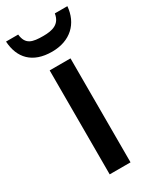

<svg xmlns="http://www.w3.org/2000/svg" viewBox="-222 -806 705 862"><g transform="rotate(-30 130.0 -374.5)"><path d="M289 -749H224C216 -697 176 -687 129 -687C73 -687 40 -694 34 -749H-29C-24 -662 27 -606 128 -606C224 -606 282 -664 289 -749ZM184 0V-539H76V0Z"/></g></svg>

Font: Noto Sans Thai Medium
Style: Regular
Weight: 500
Designer: Monotype Design Team
Foundry: Monotype Imaging Inc.
Version: Version 1.901